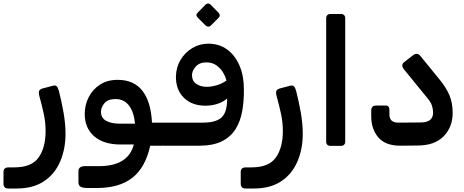

<svg xmlns="http://www.w3.org/2000/svg" viewBox="-69 -830 2657 1099"><path d="M-22 249Q-49 249 -49 221V154Q-49 128 -19 128H13Q112 128 152 71.5Q192 15 192 -80Q192 -130 181.5 -178.5Q171 -227 156 -281Q151 -301 155.5 -310.5Q160 -320 176 -324L233 -339Q247 -343 254.5 -337Q262 -331 268 -310Q283 -252 294.5 -187Q306 -122 306 -65Q306 24 275 95.5Q244 167 182 208Q120 249 26 249Z M430 246Q405 246 392.5 239Q380 232 380 213V150Q380 121 418 121H498Q665 121 697 -3H620Q524 -3 470 -50Q416 -97 416 -178Q416 -229 438.5 -273.5Q461 -318 503 -345.5Q545 -373 605 -373Q697 -373 746 -310.5Q795 -248 801 -128H874Q889 -128 889 -113V-26Q889 4 859 4H791Q763 130 688 188Q613 246 488 246ZM619 -122H704Q697 -191 668.5 -227Q640 -263 592 -263Q549 -263 529 -239.5Q509 -216 509 -190Q509 -155 538.5 -138.5Q568 -122 619 -122Z M870 4Q846 4 845.5 -7.5Q845 -19 845 -28V-99Q845 -116 849 -122Q853 -128 870 -128H1092Q1168 -128 1200 -158.5Q1232 -189 1231 -266Q1208 -246 1175.5 -235.5Q1143 -225 1107 -225Q1029 -225 983 -271Q937 -317 938 -392Q939 -445 964.5 -487.5Q990 -530 1032 -555Q1074 -580 1123 -580Q1186 -580 1231.5 -546.5Q1277 -513 1302 -454.5Q1327 -396 1327 -320Q1328 -253 1317.5 -194Q1307 -135 1279 -90.5Q1251 -46 1200.5 -21Q1150 4 1072 4ZM1114 -333Q1142 -333 1173 -342.5Q1204 -352 1227 -369Q1221 -394 1206 -418Q1191 -442 1167.5 -457.5Q1144 -473 1112 -473Q1073 -473 1051.5 -449Q1030 -425 1030 -400Q1030 -366 1055 -349.5Q1080 -333 1114 -333ZM1137 -683Q1131 -677 1122.5 -677.5Q1114 -678 1108 -684L1063 -729Q1048 -744 1063 -758L1108 -804Q1114 -810 1122 -810Q1130 -810 1136 -804L1181 -758Q1196 -742 1182 -728Z M1336 249Q1309 249 1309 221V154Q1309 128 1339 128H1371Q1470 128 1510 71.5Q1550 15 1550 -80Q1550 -130 1539.5 -178.5Q1529 -227 1514 -281Q1509 -301 1513.5 -310.5Q1518 -320 1534 -324L1591 -339Q1605 -343 1612.5 -337Q1620 -331 1626 -310Q1641 -252 1652.5 -187Q1664 -122 1664 -65Q1664 24 1633 95.5Q1602 167 1540 208Q1478 249 1384 249Z M1821 5Q1811 5 1804.5 -1.5Q1798 -8 1798 -18V-727Q1798 -737 1804.5 -743.5Q1811 -750 1821 -750H1884Q1894 -750 1900.5 -743.5Q1907 -737 1907 -727V-18Q1907 -8 1900.5 -1.5Q1894 5 1884 5Z M2222 4Q2137 4 2096.5 -43.5Q2056 -91 2056 -164V-198Q2056 -211 2062.5 -218.5Q2069 -226 2086 -226H2139Q2160 -226 2160 -200V-175Q2160 -128 2211 -128L2336 -129Q2377 -129 2393.5 -144Q2410 -159 2410 -185Q2410 -205 2403.5 -225.5Q2397 -246 2373 -274L2245 -431Q2223 -457 2244 -474L2294 -513Q2318 -532 2337 -510L2443 -380Q2485 -329 2503.5 -285Q2522 -241 2522 -184Q2522 -103 2470.5 -50Q2419 3 2321 3Z"/></svg>

Font: Rubik Medium
Style: Regular
Weight: 500
Designer: Hubert and Fischer
Foundry: Hubert and Fischer
Version: Version 2.300; ttfautohint (v1.8.4.7-5d5b);gftools[0.9.30]